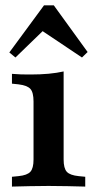

<svg xmlns="http://www.w3.org/2000/svg" viewBox="-20 -690 356 710"><path d="M104 -208.1V-314.5Q104 -348.4 92.3 -361.3Q80.6 -374.2 47.6 -378.2L24.2 -380.6V-416.9Q41.9 -415.3 57.7 -414.9Q73.4 -414.5 92.7 -414.5Q129 -414.5 159.7 -417.3Q190.3 -420.2 215.3 -425.8V-416.9V-208.1ZM159.7 -2.4Q121.8 -2.4 90.3 -1.6Q58.9 -0.8 24.2 0V-36.3L48.4 -38.7Q80.6 -41.9 92.3 -54.8Q104 -67.7 104 -100V-208.1H215.3V-100Q215.3 -67.7 227 -54.8Q238.7 -41.9 271 -38.7L295.2 -36.3V0Q261.3 -0.8 229.8 -1.6Q198.4 -2.4 159.7 -2.4ZM37.1 -477.4 14.5 -496 142.7 -670.2H179L304 -497.6L283.1 -477.4L114.5 -590.3L163.7 -600Z"/></svg>

Font: Playfair 9pt
Style: Bold
Weight: 700
Designer: Claus Eggers Sørensen
Foundry: Claus Eggers Sørensen
Version: Version 2.203